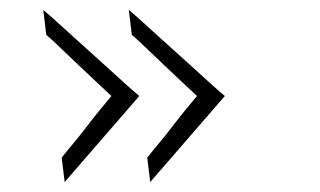

<svg xmlns="http://www.w3.org/2000/svg" viewBox="-20 -433 644 386"><path d="M432 -240Q420 -250 404.5 -264Q389 -278 371.5 -294Q354 -310 335.5 -326.5Q317 -343 299.5 -359Q282 -375 266.5 -389Q251 -403 239 -413L245 -363Q260 -350 276.5 -334Q293 -318 310.5 -301.5Q328 -285 344.5 -269.5Q361 -254 376 -240Q365 -227 352 -211Q339 -195 326 -178Q313 -161 300 -145.5Q287 -130 276 -116L282 -67ZM260 -240Q248 -250 232.5 -264Q217 -278 199.5 -294Q182 -310 163.5 -326.5Q145 -343 127.5 -359Q110 -375 94.5 -389Q79 -403 67 -413L73 -363Q88 -350 104.5 -334Q121 -318 138.5 -301.5Q156 -285 172.5 -269.5Q189 -254 204 -240Q193 -227 180 -211Q167 -195 154 -178Q141 -161 128 -145.5Q115 -130 104 -116L110 -67Z"/></svg>

Font: Josefin Sans Thin Light
Style: Italic
Weight: 300
Italic angle: -7°
Version: Version 2.000